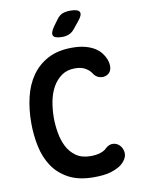

<svg xmlns="http://www.w3.org/2000/svg" viewBox="-102 -1018 804 1096"><g transform="rotate(-10 300.0 -470.0)"><path d="M53 -356Q53 -435 69.5 -505Q86 -575 122.5 -627Q159 -679 216.5 -709.5Q274 -740 357 -740Q400 -740 432 -731.5Q464 -723 486.5 -709Q509 -695 523 -677Q537 -659 545 -639Q556 -609 551.5 -585.5Q547 -562 526 -551Q507 -541 483.5 -547Q460 -553 446 -577Q435 -594 412 -607.5Q389 -621 352 -621Q306 -621 274 -598Q242 -575 222 -538.5Q202 -502 193.5 -456Q185 -410 185 -363Q185 -322 192.5 -277.5Q200 -233 218.5 -196Q237 -159 270.5 -135.5Q304 -112 355 -112Q371 -112 385 -114Q399 -116 411.5 -120Q424 -124 433.5 -129.5Q443 -135 449 -142Q469 -160 491 -159Q513 -158 529 -142Q545 -126 548.5 -100.5Q552 -75 531 -49Q517 -32 497.5 -21Q478 -10 454.5 -2.5Q431 5 404.5 7.5Q378 10 353 10Q265 10 207 -21Q149 -52 115 -103Q81 -154 67 -220Q53 -286 53 -356ZM314 -810Q269 -810 261 -827Q253 -844 279 -880L304 -914Q320 -936 339 -943Q358 -950 384 -950Q429 -950 437 -932.5Q445 -915 416 -881L386 -844Q372 -826 354 -818Q336 -810 314 -810Z"/></g></svg>

Font: Maple Mono NL
Style: Bold
Weight: 700
Monospace: yes
Designer: subframe7536
Version: Version 7.000